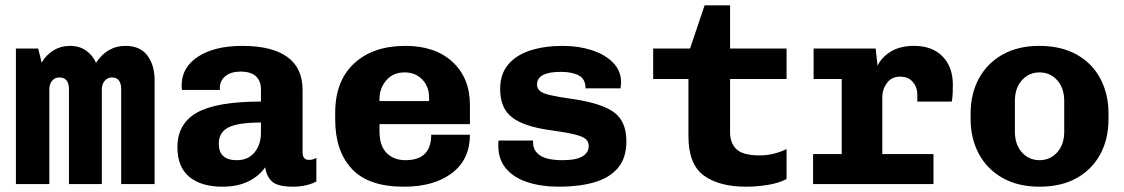

<svg xmlns="http://www.w3.org/2000/svg" viewBox="-20 -694 4240 724"><path d="M40 0V-511H124L137 -458Q155 -488 182.5 -504.5Q210 -521 243 -521Q280 -521 305 -503Q330 -485 342 -457Q384 -521 453 -521Q508 -521 535.5 -485Q563 -449 563 -391V0H437V-357Q437 -402 402 -402Q386 -402 375 -389.5Q364 -377 364 -357V0H240V-357Q240 -402 204 -402Q187 -402 176.5 -389.5Q166 -377 166 -357V0Z M818 10Q739 10 694 -27Q649 -64 649 -139Q649 -228 723 -269.5Q797 -311 964 -311V-357Q964 -388 945.5 -406Q927 -424 887 -424Q851 -424 830 -407Q809 -390 809 -362V-355H666Q665 -368 665 -367Q665 -366 665 -372Q665 -440 727 -480.5Q789 -521 894 -521Q1005 -521 1063 -479.5Q1121 -438 1121 -355V-120Q1121 -91 1145 -91Q1161 -91 1173 -99V-10Q1158 -1 1134.5 4.5Q1111 10 1086 10Q1029 10 1007.5 -8Q986 -26 980 -63Q956 -29 915.5 -9.5Q875 10 818 10ZM873 -90Q916 -90 940 -119.5Q964 -149 964 -194V-232Q878 -232 841.5 -213.5Q805 -195 805 -152Q805 -90 873 -90Z M1503 10Q1369 10 1306.5 -57.5Q1244 -125 1244 -242V-269Q1244 -389 1315.5 -455Q1387 -521 1509 -521Q1621 -521 1686.5 -460.5Q1752 -400 1752 -298V-226H1411V-199Q1411 -144 1438 -117Q1465 -90 1509 -90Q1606 -90 1606 -186H1752Q1752 -93 1684.5 -41.5Q1617 10 1503 10ZM1411 -313H1598V-326Q1598 -368 1572 -394.5Q1546 -421 1506 -421Q1462 -421 1436.5 -391Q1411 -361 1411 -321Z M2088 10Q2021 10 1969 -7Q1917 -24 1888 -58.5Q1859 -93 1859 -145Q1859 -149 1859 -153.5Q1859 -158 1860 -164H1990V-158Q1990 -125 2017 -107.5Q2044 -90 2101 -90Q2153 -90 2176.5 -104.5Q2200 -119 2200 -143Q2200 -159 2189.5 -169Q2179 -179 2147 -187Q2115 -195 2049 -204Q1953 -218 1909.5 -252.5Q1866 -287 1866 -358Q1866 -415 1896.5 -451Q1927 -487 1980.5 -504Q2034 -521 2102 -521Q2161 -521 2211 -505Q2261 -489 2291.5 -458Q2322 -427 2322 -384Q2322 -379 2321.5 -374Q2321 -369 2320 -361H2188Q2188 -396 2162.5 -409.5Q2137 -423 2095 -423Q2005 -423 2005 -375Q2005 -361 2015.5 -351.5Q2026 -342 2056 -335Q2086 -328 2144 -320Q2250 -304 2296 -270Q2342 -236 2342 -161Q2342 -98 2310 -60.5Q2278 -23 2221 -6.5Q2164 10 2088 10Z M2794 10Q2691 10 2633.5 -32.5Q2576 -75 2576 -180V-396H2443V-511H2582L2637 -674H2733V-511H2946V-396H2733V-195Q2733 -154 2757.5 -131Q2782 -108 2845 -108Q2873 -108 2900 -115Q2927 -122 2946 -132V-19Q2919 -4 2876.5 3Q2834 10 2794 10Z M3046 0V-113H3154V-396H3048V-511H3282L3289 -446Q3304 -478 3339 -499.5Q3374 -521 3427 -521Q3496 -521 3534.5 -481Q3573 -441 3573 -375Q3573 -359 3572.5 -343.5Q3572 -328 3569 -311H3439V-338Q3439 -365 3422 -385Q3405 -405 3374 -405Q3342 -405 3324.5 -381Q3307 -357 3307 -327V-113H3500V0Z M3900 10Q3819 10 3760.5 -23Q3702 -56 3671 -114Q3640 -172 3640 -246V-265Q3640 -341 3671.5 -398.5Q3703 -456 3761 -488.5Q3819 -521 3899 -521Q3981 -521 4039.5 -488.5Q4098 -456 4129 -398Q4160 -340 4160 -265V-246Q4160 -169 4128.5 -111.5Q4097 -54 4039 -22Q3981 10 3900 10ZM3900 -90Q3940 -90 3966.5 -119.5Q3993 -149 3993 -198V-313Q3993 -362 3966.5 -391.5Q3940 -421 3900 -421Q3860 -421 3833.5 -391.5Q3807 -362 3807 -313V-198Q3807 -149 3833.5 -119.5Q3860 -90 3900 -90Z"/></svg>

Font: Chivo Mono
Style: Bold
Weight: 700
Monospace: yes
Designer: Hector Gatti
Foundry: Omnibus-Type
Version: Version 1.008; ttfautohint (v1.8.4.7-5d5b)